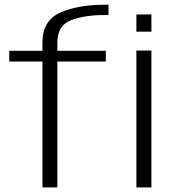

<svg xmlns="http://www.w3.org/2000/svg" viewBox="-20 -810 774 830"><path d="M163.5 0H228V-544H437.5V-590.5H228V-626Q228 -699 285.5 -722Q343 -745 431.5 -745H449V-789.5H432.5Q316 -789.5 239.8 -755.2Q163.5 -721 163.5 -626V-590.5H20V-544H163.5ZM569.5 0H634.5V-591.5H569.5ZM569.5 -747.5V-673H634.5V-747.5Z"/></svg>

Font: Anybody SemiExpanded Light
Style: Regular
Weight: 300
Width: 6
Version: Version 1.113;gftools[0.9.25]